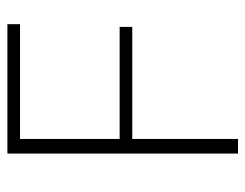

<svg xmlns="http://www.w3.org/2000/svg" viewBox="-94 -586 679 532"><g transform="rotate(-90 246.0 -319.5)"><path d="M87 0V-639H127.5V0ZM109.5 -293V-328H438V-293ZM98.5 -604V-639H445.5V-604Z"/></g></svg>

Font: Anek Bangla Medium ExtraLight
Style: Regular
Weight: 250
Version: Version 1.003